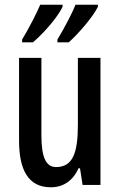

<svg xmlns="http://www.w3.org/2000/svg" viewBox="-20 -786 509 816"><path d="M396 -757V-766H301C290 -737 254 -667 224 -618V-606H272C312 -641 375 -714 396 -757ZM246 -757V-766H151C138 -735 105 -669 74 -618V-606H120C169 -648 224 -712 246 -757ZM407 -540H311V-256C311 -135 289 -76 218 -76C175 -76 156 -119 156 -210V-540H61V-188C61 -66 99 10 196 10C249 10 290 -18 314 -71H320L331 0H407Z"/></svg>

Font: Noto Sans Armenian ExtraCondensed Medium
Style: Regular
Weight: 500
Width: 2
Designer: Monotype Design Team
Foundry: Monotype Imaging Inc.
Version: Version 2.008